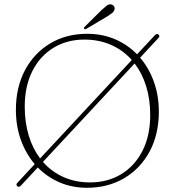

<svg xmlns="http://www.w3.org/2000/svg" viewBox="-20 -875 829 912"><path d="M61.5 9Q54.5 1.5 62.5 -6.5L145 -95.5Q103 -144.5 79.2 -210.2Q55.5 -276 55.5 -353Q55.5 -461 99 -542.2Q142.5 -623.5 218.8 -669Q295 -714.5 394 -714.5Q465.5 -714.5 526 -688.8Q586.5 -663 631 -617L716 -708Q726 -718 733.5 -710Q741 -703 732.5 -694.5L645.5 -601Q687.5 -552 711 -486.5Q734.5 -421 734.5 -345Q734.5 -237 690.8 -155.5Q647 -74 569.8 -28.5Q492.5 17 392.5 17Q323 17 263.5 -8.5Q204 -34 159.5 -79.5L79 7Q69.5 16.5 61.5 9ZM97.5 -368.5Q97.5 -293.5 116.5 -231Q135.5 -168.5 170.5 -122.5L606 -590Q565 -636.5 507.5 -661.8Q450 -687 381 -687Q298 -687 234 -648Q170 -609 133.8 -537.5Q97.5 -466 97.5 -368.5ZM693.5 -329Q693.5 -403.5 674.2 -465.5Q655 -527.5 619.5 -573.5L184 -106Q225 -59 282 -33.8Q339 -8.5 407.5 -8.5Q491.5 -8.5 556 -47.8Q620.5 -87 657 -159Q693.5 -231 693.5 -329ZM461.5 -826.5Q477.5 -841 488 -849Q498.5 -857 510 -853.5Q519 -850.5 522.5 -843.2Q526 -836 523.5 -828.5Q520.5 -819 511.2 -812Q502 -805 489.5 -797L390 -738Q384.5 -734 380 -738.5Q376 -741.5 383 -748.5Z"/></svg>

Font: Fraunces 9pt S000 Thin
Style: Regular
Weight: 100
Version: Version 1.000; ttfautohint (v1.8.3)